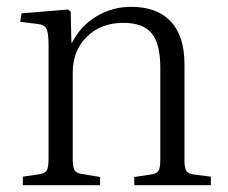

<svg xmlns="http://www.w3.org/2000/svg" viewBox="-20 -542 668 562"><path d="M46.9 0V-24.9L96.2 -32.2Q112.3 -34.7 117.2 -43.5Q122.1 -52.2 122.1 -79.1V-410.2Q122.1 -446.3 115.7 -458.3Q109.4 -470.2 87.9 -472.2L39.1 -478L43 -502.9L179.2 -514.2L187 -507.8L189 -417H190.9Q216.3 -466.8 262.7 -494.4Q309.1 -522 363.8 -522Q439.9 -522 480 -479Q520 -436 520 -354V-71.8Q520 -49.8 525.9 -41.3Q531.7 -32.7 550.8 -30.8L597.2 -24.9V0H373V-23.9L418.9 -30.8Q437.5 -32.7 443.4 -41.3Q449.2 -49.8 449.2 -73.2V-344.2Q449.2 -413.6 424.1 -444.3Q398.9 -475.1 340.8 -475.1Q275.9 -475.1 234.4 -434.6Q192.9 -394 192.9 -329.1V-76.2Q192.9 -53.2 198 -44.2Q203.1 -35.2 217.8 -33.2L272.9 -23.9V0Z"/></svg>

Font: Literata Light
Style: Regular
Weight: 300
Designer: Latin by Veronika Burian and Jose Scaglione. Greek by Irene Vlachou. Cyrillic by Vera Evstafieva.
Foundry: TypeTogether
Version: Version 3.021